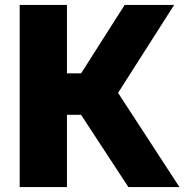

<svg xmlns="http://www.w3.org/2000/svg" viewBox="-20 -760 749 780"><path d="M501.5 0 255 -376.5 486.5 -740H687.5L442 -355L445.5 -404.5L709 0ZM60 0V-740H252V0ZM226 -293.5V-462H328.5V-293.5Z"/></svg>

Font: Encode Sans SC Condensed Thin ExtraBold
Style: Regular
Weight: 800
Version: Version 3.002